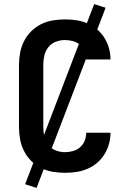

<svg xmlns="http://www.w3.org/2000/svg" viewBox="-20 -838 640 940"><path d="M298 8Q268 8 238 3Q208 -2 181 -15.5Q154 -29 132.5 -50.5Q111 -72 97.5 -99Q84 -126 78.5 -155.5Q73 -185 73 -215V-520Q73 -550 78.5 -579.5Q84 -609 97.5 -636Q111 -663 132.5 -684.5Q154 -706 181 -719.5Q208 -733 238 -738Q268 -743 298 -743Q326 -743 353.5 -739Q381 -735 407 -724Q433 -713 454.5 -695Q476 -677 491 -653Q506 -629 513.5 -602Q521 -575 521 -547H402Q402 -567 394.5 -586Q387 -605 372 -618Q357 -631 337.5 -636.5Q318 -642 298 -642Q275 -642 253 -633.5Q231 -625 216.5 -606.5Q202 -588 197 -565.5Q192 -543 192 -520V-215Q192 -192 197 -169.5Q202 -147 216.5 -128.5Q231 -110 253 -101.5Q275 -93 298 -93Q318 -93 337.5 -98.5Q357 -104 372 -117Q387 -130 394.5 -149Q402 -168 402 -188H521Q521 -160 513.5 -133Q506 -106 491 -82Q476 -58 454.5 -40Q433 -22 407 -11Q381 0 353.5 4Q326 8 298 8ZM159 82 103 64 441 -818 497 -800Z"/></svg>

Font: Iosevka Aile
Style: Bold
Weight: 700
Designer: Belleve Invis
Foundry: Belleve Invis
Version: Version 28.0.1; ttfautohint (v1.8.4)